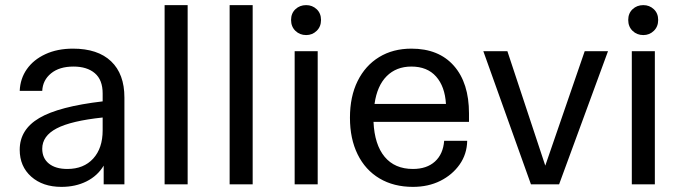

<svg xmlns="http://www.w3.org/2000/svg" viewBox="-20 -720 2660 750"><path d="M220 10Q147 10 102 -30Q57 -70 57 -135Q57 -214 133.5 -259Q210 -304 381 -324V-355Q381 -408 350.5 -434Q320 -460 267 -460Q212 -460 179.5 -433.5Q147 -407 145 -365H57Q59 -413 85 -450Q111 -487 157.5 -508.5Q204 -530 265 -530Q362 -530 414 -480.5Q466 -431 466 -339V0H385V-73Q361 -33 318 -11.5Q275 10 220 10ZM145 -139Q145 -102 171 -81Q197 -60 243 -60Q307 -60 344 -100.5Q381 -141 381 -211V-261Q258 -248 201.5 -218.5Q145 -189 145 -139Z M623 0V-700H713V0Z M877 0V-700H967V0Z M1131 0V-520H1221V0ZM1176 -583Q1151 -583 1134 -599.5Q1117 -616 1117 -642Q1117 -668 1134 -684Q1151 -700 1176 -700Q1200 -700 1217 -684Q1234 -668 1234 -642Q1234 -616 1217 -599.5Q1200 -583 1176 -583Z M1593 10Q1518 10 1462.5 -23Q1407 -56 1377 -117Q1347 -178 1347 -260Q1347 -343 1377 -403.5Q1407 -464 1461 -497Q1515 -530 1587 -530Q1694 -530 1753 -463Q1812 -396 1812 -277V-244H1439Q1443 -155 1482.5 -107.5Q1522 -60 1593 -60Q1647 -60 1679 -89Q1711 -118 1715 -170H1805Q1804 -118 1775.5 -77.5Q1747 -37 1700 -13.5Q1653 10 1593 10ZM1587 -460Q1528 -460 1490.5 -422.5Q1453 -385 1443 -314H1722Q1718 -382 1683.5 -421Q1649 -460 1587 -460Z M2054 0 1868 -520H1962L2110 -73L2264 -520H2355L2164 0Z M2448 0V-520H2538V0ZM2493 -583Q2468 -583 2451 -599.5Q2434 -616 2434 -642Q2434 -668 2451 -684Q2468 -700 2493 -700Q2517 -700 2534 -684Q2551 -668 2551 -642Q2551 -616 2534 -599.5Q2517 -583 2493 -583Z"/></svg>

Font: Hedvig Letters Sans
Style: Regular
Weight: 400
Designer: Alexander Örn & Tor Weibull
Foundry: Kanon Foundry
Version: Version 1.000; ttfautohint (v1.8.4.7-5d5b)